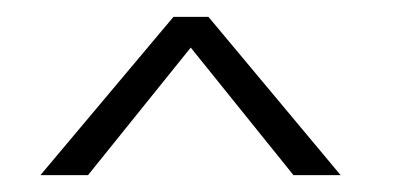

<svg xmlns="http://www.w3.org/2000/svg" viewBox="-20 -692 470 228"><path d="M384.5 -484H328.5L206.5 -635.5L84.5 -484H28L186 -672H227.5Z"/></svg>

Font: League Spartan Light
Style: Regular
Weight: 277
Foundry: The League of Moveable Type
Version: Version 2.002